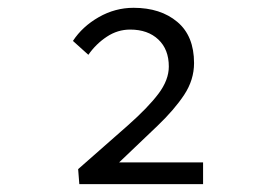

<svg xmlns="http://www.w3.org/2000/svg" viewBox="-20 -909 707 487"><path d="M181.2 -441.9 178.2 -480Q252.9 -545.4 304.2 -590.8Q355.5 -636.2 381.8 -671.1Q408.2 -706.1 408.2 -740.2Q408.2 -783.7 381.6 -808.8Q355 -834 310.1 -834Q278.3 -834 251 -815.9Q223.6 -797.9 204.1 -770L165 -805.2Q189 -841.8 230.5 -865.5Q272 -889.2 318.8 -889.2Q387.2 -889.2 429.7 -853.5Q472.2 -817.9 472.2 -749Q472.2 -706.5 447.3 -668.7Q422.4 -630.9 379.4 -589.8Q336.4 -548.8 282.2 -497.1H495.1V-441.9Z"/></svg>

Font: Shanggu Mono N
Style: Regular
Weight: 350
Designer: GuiWonder
Version: Version 1.021